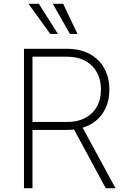

<svg xmlns="http://www.w3.org/2000/svg" viewBox="-20 -982 663 1002"><path d="M105.1 0V-727.3H329.2Q398.4 -727.3 448 -700.3Q497.5 -673.3 524.1 -625.5Q550.8 -577.8 550.8 -514.6Q550.8 -441.1 514.2 -388.5Q477.6 -335.9 411.2 -315.7L582.7 0H531.6L366.5 -306.1Q348.4 -304 329.5 -304H149.5V0ZM149.5 -345.5H328.5Q412.3 -345.5 459.5 -391.5Q506.7 -437.5 506.7 -514.6Q506.7 -592.3 459.3 -639.2Q411.9 -686.1 328.1 -686.1H149.5ZM242.5 -805 128.6 -962H182.9L282.3 -805ZM344.8 -805 255.7 -962H309.7L384.2 -805Z"/></svg>

Font: Inter Extra Light BETA
Style: Regular
Weight: 200
Designer: Rasmus Andersson
Foundry: rsms
Version: Version 3.011;git-f93a4a705